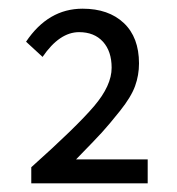

<svg xmlns="http://www.w3.org/2000/svg" viewBox="-20 -862 407 442"><path d="M40 -766Q91 -842 170 -842Q230 -842 265 -809Q300 -776 300 -716Q300 -689 291 -664Q282 -639 256.5 -607Q231 -575 214.5 -557Q198 -539 155 -495H320V-440H52V-477Q156 -570 196.5 -617.5Q237 -665 237 -706Q237 -744 217 -766Q197 -788 162 -788Q117 -788 78 -731Z"/></svg>

Font: RibengUni
Style: Regular
Weight: 400
Designer: (1) Dr. Andrew Glass (Senior Program Manager at Microsoft Corporation)
(2) Bivuti Chakma (Chakma Font Designer & Keyboar
Foundry: Bivuti Chakma
Version: Version 2.2022; Updated on: 03 June 2022; Friday